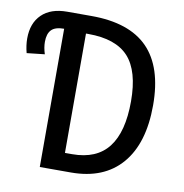

<svg xmlns="http://www.w3.org/2000/svg" viewBox="-93 -731 768 802"><g transform="rotate(10 291.5 -329.5)"><path d="M549.3 -335.9Q549.3 -174.3 474.4 -87.2Q399.4 0 259.8 0H127.9V-586.4Q90.3 -586.4 74.2 -569.8Q58.1 -553.2 58.1 -518.6Q58.1 -494.6 66.9 -467.3L-8.8 -459Q-17.1 -490.7 -17.1 -520Q-17.1 -585 20.8 -621.8Q58.6 -658.7 127.9 -658.7H231Q391.6 -658.7 470.5 -578.4Q549.3 -498 549.3 -335.9ZM455.6 -335.9Q455.6 -464.8 401.9 -523.7Q348.1 -582.5 231.4 -582.5H221.2V-76.2H251.5Q355 -76.2 405.3 -141.1Q455.6 -206.1 455.6 -335.9Z"/></g></svg>

Font: Cousine
Style: Regular
Weight: 400
Monospace: yes
Designer: Steve Matteson
Foundry: Ascender Corporation
Version: Version 1.20